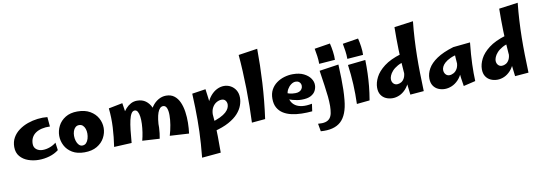

<svg xmlns="http://www.w3.org/2000/svg" viewBox="-74 -1352 6190 2197"><g transform="rotate(-10 3020.5 -253.5)"><path d="M286 6Q221 6 163 -14.5Q105 -35 68.5 -78Q32 -121 32 -187Q32 -248 59 -295.5Q86 -343 132.5 -377Q179 -411 235.5 -431Q292 -451 352 -458Q412 -465 465 -459L475 -348Q423 -350 380.5 -340Q338 -330 308 -309.5Q278 -289 262 -257.5Q246 -226 246 -186Q246 -144 275.5 -121Q305 -98 349 -98Q390 -98 432 -113.5Q474 -129 505 -155L517 -66Q471 -30 410 -12Q349 6 286 6Z M815 12Q730 12 673.5 -22Q617 -56 589 -110Q561 -164 561 -223Q561 -283 589 -338Q617 -393 673.5 -428Q730 -463 813 -463Q901 -463 960 -428.5Q1019 -394 1048.5 -340Q1078 -286 1078 -226Q1078 -167 1048.5 -112Q1019 -57 960.5 -22.5Q902 12 815 12ZM803 -69Q831 -69 848.5 -87.5Q866 -106 874.5 -135.5Q883 -165 883 -195Q883 -224 874.5 -249Q866 -274 849 -290Q832 -306 805 -306Q780 -306 762.5 -290Q745 -274 736.5 -248Q728 -222 728 -194Q728 -163 737 -134Q746 -105 763.5 -87Q781 -69 803 -69Z M1688 8 1487 -4Q1499 -49 1506.5 -98.5Q1514 -148 1516 -195Q1518 -242 1513 -279Q1508 -316 1495.5 -338Q1483 -360 1461 -360Q1438 -360 1422 -334.5Q1406 -309 1395 -261.5Q1384 -214 1376.5 -147.5Q1369 -81 1363 0L1282 -182Q1286 -219 1298 -258.5Q1310 -298 1329.5 -335Q1349 -372 1375.5 -401.5Q1402 -431 1435 -448.5Q1468 -466 1507 -466Q1567 -466 1607 -436.5Q1647 -407 1669 -358Q1691 -309 1698.5 -247Q1706 -185 1703 -119Q1700 -53 1688 8ZM1363 0 1158 10Q1175 -103 1181 -213.5Q1187 -324 1175 -435L1337 -467Q1352 -379 1359.5 -303Q1367 -227 1368 -154Q1369 -81 1363 0ZM2029 8 1807 -5Q1825 -65 1835 -126Q1845 -187 1845 -238.5Q1845 -290 1832 -321.5Q1819 -353 1790 -353Q1770 -353 1754 -337Q1738 -321 1726.5 -290Q1715 -259 1708.5 -212.5Q1702 -166 1701 -105L1641 -277Q1651 -331 1681.5 -373.5Q1712 -416 1754.5 -440.5Q1797 -465 1844 -465Q1901 -465 1939 -435.5Q1977 -406 1999 -356Q2021 -306 2030 -244Q2039 -182 2038 -116.5Q2037 -51 2029 8Z M2128 306Q2136 222 2141.5 149Q2147 76 2149 8Q2151 -60 2151.5 -128Q2152 -196 2150 -271.5Q2148 -347 2144 -435L2302 -459Q2318 -347 2327 -253.5Q2336 -160 2341 -74.5Q2346 11 2347.5 98.5Q2349 186 2348 286ZM2314 34 2288 -69Q2361 -89 2406.5 -111Q2452 -133 2477 -156Q2502 -179 2512 -201.5Q2522 -224 2522 -244Q2522 -269 2507 -289Q2492 -309 2463 -309Q2432 -309 2402 -291.5Q2372 -274 2353 -239.5Q2334 -205 2334 -154L2275 -126Q2280 -215 2303 -278Q2326 -341 2361 -381Q2396 -421 2436 -440Q2476 -459 2516 -459Q2558 -459 2594 -439Q2630 -419 2652 -382.5Q2674 -346 2674 -295Q2674 -253 2657.5 -206.5Q2641 -160 2601 -115Q2561 -70 2491 -31.5Q2421 7 2314 34Z M2915 -4 2759 10Q2763 -81 2764.5 -181.5Q2766 -282 2764 -385.5Q2762 -489 2757 -589Q2752 -689 2744 -779L2965 -812Q2967 -624 2955.5 -418Q2944 -212 2915 -4Z M3461 2Q3399 8 3338 6.5Q3277 5 3222.5 -7Q3168 -19 3126.5 -45Q3085 -71 3061 -113.5Q3037 -156 3037 -219Q3037 -279 3061 -323Q3085 -367 3125.5 -396.5Q3166 -426 3215.5 -440.5Q3265 -455 3315 -455Q3391 -455 3442 -429.5Q3493 -404 3519 -366Q3545 -328 3544 -288Q3544 -255 3527.5 -223Q3511 -191 3472.5 -170.5Q3434 -150 3366 -150Q3342 -150 3315.5 -154Q3289 -158 3262.5 -165.5Q3236 -173 3211.5 -183.5Q3187 -194 3168 -207L3196 -261Q3217 -249 3244.5 -242.5Q3272 -236 3308 -236Q3334 -236 3353 -244.5Q3372 -253 3383 -269.5Q3394 -286 3394 -307Q3394 -321 3387.5 -334Q3381 -347 3368 -356Q3355 -365 3332 -365Q3305 -365 3278.5 -345.5Q3252 -326 3235 -296Q3218 -266 3218 -232Q3218 -192 3233 -159Q3248 -126 3279.5 -104.5Q3311 -83 3359 -77Q3407 -71 3473 -84Z M3634 -519Q3634 -567 3627.5 -610.5Q3621 -654 3613 -698L3795 -727Q3806 -684 3813.5 -630Q3821 -576 3819 -533ZM3847 -60Q3831 111 3752 183.5Q3673 256 3518 244L3502 154Q3554 159 3587.5 150Q3621 141 3639.5 118.5Q3658 96 3665 61Q3672 26 3673 -22Q3673 -75 3667.5 -132Q3662 -189 3651 -263.5Q3640 -338 3625 -440L3849 -473Q3853 -384 3854.5 -312.5Q3856 -241 3854.5 -180.5Q3853 -120 3847 -60Z M3961 -519Q3961 -567 3954.5 -610.5Q3948 -654 3940 -698L4122 -727Q4133 -684 4140.5 -630Q4148 -576 4146 -533ZM4129 -7 3979 8Q3983 -108 3977.5 -220Q3972 -332 3956 -449L4161 -471Q4163 -389 4160.5 -316Q4158 -243 4151 -169Q4144 -95 4129 -7Z M4758 -4 4600 9Q4582 -132 4571 -263Q4560 -394 4556.5 -523Q4553 -652 4555 -783L4775 -813Q4764 -707 4758.5 -608.5Q4753 -510 4751.5 -413Q4750 -316 4752 -215.5Q4754 -115 4758 -4ZM4395 14Q4353 14 4317.5 -2Q4282 -18 4260.5 -51Q4239 -84 4239 -135Q4239 -192 4270.5 -254.5Q4302 -317 4375 -373Q4448 -429 4571 -466L4624 -381Q4560 -369 4518.5 -345.5Q4477 -322 4453.5 -295.5Q4430 -269 4420.5 -244.5Q4411 -220 4411 -204Q4411 -173 4428.5 -153.5Q4446 -134 4473 -134Q4497 -134 4520.5 -147.5Q4544 -161 4559 -191Q4574 -221 4574 -272L4633 -304Q4628 -215 4605 -154.5Q4582 -94 4547.5 -57Q4513 -20 4473.5 -3Q4434 14 4395 14Z M5002 14Q4960 14 4924.5 -2Q4889 -18 4867.5 -51Q4846 -84 4846 -135Q4846 -192 4877.5 -248.5Q4909 -305 4982 -354.5Q5055 -404 5178 -441L5231 -356Q5167 -344 5125.5 -324.5Q5084 -305 5060.5 -283.5Q5037 -262 5027.5 -241Q5018 -220 5018 -204Q5018 -173 5035.5 -152.5Q5053 -132 5080 -132Q5104 -132 5129.5 -146Q5155 -160 5172 -190.5Q5189 -221 5189 -272L5247 -304Q5242 -215 5218 -154.5Q5194 -94 5158.5 -57Q5123 -20 5082 -3Q5041 14 5002 14ZM5219 18Q5211 -23 5204 -79.5Q5197 -136 5192 -196Q5187 -256 5183.5 -309Q5180 -362 5178.5 -398Q5177 -434 5178 -441L5376 -461Q5361 -318 5357.5 -210.5Q5354 -103 5358 -15Z M5975 -4 5817 9Q5799 -132 5788 -263Q5777 -394 5773.5 -523Q5770 -652 5772 -783L5992 -813Q5981 -707 5975.5 -608.5Q5970 -510 5968.5 -413Q5967 -316 5969 -215.5Q5971 -115 5975 -4ZM5612 14Q5570 14 5534.5 -2Q5499 -18 5477.5 -51Q5456 -84 5456 -135Q5456 -192 5487.5 -254.5Q5519 -317 5592 -373Q5665 -429 5788 -466L5841 -381Q5777 -369 5735.5 -345.5Q5694 -322 5670.5 -295.5Q5647 -269 5637.5 -244.5Q5628 -220 5628 -204Q5628 -173 5645.5 -153.5Q5663 -134 5690 -134Q5714 -134 5737.5 -147.5Q5761 -161 5776 -191Q5791 -221 5791 -272L5850 -304Q5845 -215 5822 -154.5Q5799 -94 5764.5 -57Q5730 -20 5690.5 -3Q5651 14 5612 14Z"/></g></svg>

Font: Marhey Light SemiBold
Style: Regular
Weight: 600
Version: Version 1.000